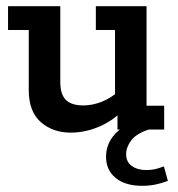

<svg xmlns="http://www.w3.org/2000/svg" viewBox="-20 -419 577 621"><path d="M209 10Q151 10 112 -24Q73 -58 73 -128V-322H6V-399H175V-154Q175 -114 193 -96Q211 -78 250 -78Q279 -78 309.5 -90Q340 -102 371 -130L352 -97V-322H290V-399H454V-77H511V0H360V-61L380 -64Q342 -26 297.5 -8Q253 10 209 10ZM440 182Q385 182 354 156.5Q323 131 323 88Q323 47 351 15.5Q379 -16 430 -32L461 0Q421 13 404.5 35Q388 57 388 80Q388 105 406.5 118Q425 131 453 131Q469 131 482 128Q495 125 510 119L523 166Q502 174 482 178Q462 182 440 182Z"/></svg>

Font: Rokkitt SemiBold SemiBold
Style: Regular
Weight: 600
Version: Version 3.103